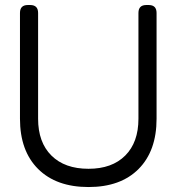

<svg xmlns="http://www.w3.org/2000/svg" viewBox="-20 -734 708 770"><path d="M335 16.1Q205.6 16.1 132.8 -56.4Q60.1 -128.9 60.1 -257.8V-682.1Q60.1 -713.9 91.8 -713.9H101.1Q132.8 -713.9 132.8 -682.1V-257.8Q132.8 -163.1 186.3 -110.1Q239.7 -57.1 335 -57.1Q429.2 -57.1 482.2 -110.1Q535.2 -163.1 535.2 -257.8V-682.1Q535.2 -713.9 566.9 -713.9H576.2Q607.9 -713.9 607.9 -682.1V-257.8Q607.9 -128.9 535.9 -56.4Q463.9 16.1 335 16.1Z"/></svg>

Font: Arcon Rounded-
Style: Regular
Weight: 400
Designer: M. Zarth
Foundry: martin zarth - visuelle & digitale kommunikation
Version: Version 1.110;PS 001.110;hotconv 1.0.70;makeotf.lib2.5.58329